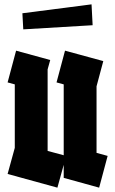

<svg xmlns="http://www.w3.org/2000/svg" viewBox="-20 -863 530 883"><path d="M244 0 15 -63 48 -183V-475L15 -484L54 -630L211 -587L199 -544V-169L273 -149V-475L240 -484L279 -630L455 -582L424 -466V-160L475 -146L436 0L273 -45V-46V-105ZM87 -728 83 -802 401 -843 406 -747Z"/></svg>

Font: Blaka Ink
Style: Regular
Weight: 400
Designer: Mohamed Gaber
Foundry: Kief Type Foundry
Version: Version 1.003; ttfautohint (v1.8.4.7-5d5b)